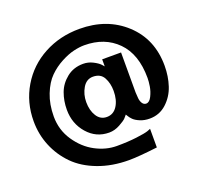

<svg xmlns="http://www.w3.org/2000/svg" viewBox="-156 -911 1352 1297"><g transform="rotate(-20 519.5 -262.0)"><path d="M1000 -305.7Q1000 -229.5 978 -163.1Q956.1 -96.7 905.3 -50.3Q854.5 -3.9 784.2 -3.9Q746.1 -3.9 715.8 -16.6Q685.5 -29.3 670.4 -44.4Q655.3 -59.6 648.4 -72.3L640.6 -85Q633.8 -76.2 622.1 -63.5Q610.4 -50.8 572.3 -29.8Q534.2 -8.8 495.1 -8.8Q401.4 -8.8 339.4 -80.1Q277.3 -151.4 277.3 -251Q277.3 -315.4 297.9 -371.1Q318.4 -426.8 367.7 -466.3Q417 -505.9 486.3 -505.9Q522.5 -505.9 555.2 -489.3Q587.9 -472.7 603.5 -456.1L618.2 -439.5V-490.2H753.9V-234.4Q752.9 -223.6 753.9 -202.6Q754.9 -181.6 756.8 -160.2Q758.8 -138.7 769 -123Q779.3 -107.4 795.9 -107.4Q819.3 -107.4 835.9 -140.6Q852.5 -173.8 857.9 -208Q863.3 -242.2 863.3 -267.6Q863.3 -438.5 772.9 -529.8Q682.6 -621.1 536.1 -621.1Q502 -621.1 460 -611.3Q418 -601.6 367.2 -574.7Q316.4 -547.9 275.4 -507.3Q234.4 -466.8 206.5 -396.5Q178.7 -326.2 178.7 -238.3Q178.7 -141.6 231.4 -63.5Q284.2 14.6 359.4 54.2Q434.6 93.8 511.7 93.8Q591.8 93.8 654.3 85.9Q716.8 78.1 739.3 70.3L761.7 61.5V195.3Q624 211.9 556.6 211.9Q435.5 211.9 335.9 174.3Q236.3 136.7 172.9 72.3Q109.4 7.8 74.7 -76.2Q40 -160.2 40 -254.9Q40 -390.6 106 -501.5Q171.9 -612.3 287.1 -674.3Q402.3 -736.3 543 -736.3Q741.2 -736.3 870.6 -616.7Q1000 -497.1 1000 -305.7ZM618.2 -263.7Q618.2 -318.4 595.7 -359.9Q573.2 -401.4 518.6 -401.4Q471.7 -401.4 444.8 -356Q418 -310.5 418 -254.9Q418 -195.3 443.8 -154.3Q469.7 -113.3 515.6 -113.3Q563.5 -113.3 590.8 -155.8Q618.2 -198.2 618.2 -263.7Z"/></g></svg>

Font: FreeUniversal
Style: Bold
Weight: 700
Version: Version 1.001 March 22, 2017